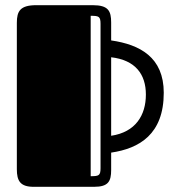

<svg xmlns="http://www.w3.org/2000/svg" viewBox="-20 -721 672 741"><path d="M45 -68C45 -23 58 0 110 0H343C398 0 409 -21 409 -65V-132C518 -148 612 -203 612 -363C612 -500 520 -549 409 -565V-634C409 -679 398 -701 338 -701H120C58 -701 45 -678 45 -633ZM543 -356C543 -276 503 -211 409 -197V-500C503 -489 543 -434 543 -356ZM368 -72C368 -43 361 -41 330 -41V-660C361 -660 368 -658 368 -629Z"/></svg>

Font: Fascinate Inline
Style: Regular
Weight: 900
Designer: Astigmatic (AOETI)
Foundry: Astigmatic (AOETI)
Version: Version 1.000